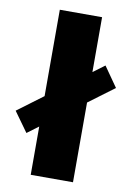

<svg xmlns="http://www.w3.org/2000/svg" viewBox="-121 -796 589 850"><g transform="rotate(10 173.0 -371.0)"><path d="M78 0V-742H268V0ZM27 -179 -37 -268 320 -534 383 -444Z"/></g></svg>

Font: Montserrat Thin ExtraBold
Style: Regular
Weight: 800
Version: Version 9.000